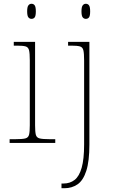

<svg xmlns="http://www.w3.org/2000/svg" viewBox="-20 -758 604 1018"><path d="M31 0V-20H61Q98 -20 114 -24Q130 -28 134 -43.5Q138 -59 138 -94V-438Q138 -475 134 -491.5Q130 -508 115.5 -512Q101 -516 71 -516H53V-536H166V-94Q166 -59 170 -43.5Q174 -28 190.5 -24Q207 -20 243 -20H273V0ZM147 -658Q137 -658 130.5 -666Q124 -674 124 -698Q124 -721 130.5 -729.5Q137 -738 147 -738Q158 -738 164 -729.5Q170 -721 170 -698Q170 -674 164 -666Q158 -658 147 -658ZM306 240V215H317Q351 215 375.5 196Q400 177 413 131.5Q426 86 426 8V-438Q426 -475 422 -491.5Q418 -508 403.5 -512Q389 -516 359 -516H341V-536H454V8Q454 97 437.5 148Q421 199 391 219.5Q361 240 322 240ZM435 -658Q425 -658 418.5 -666Q412 -674 412 -698Q412 -721 418.5 -729.5Q425 -738 435 -738Q446 -738 452 -729.5Q458 -721 458 -698Q458 -674 452 -666Q446 -658 435 -658Z"/></svg>

Font: Noto Serif Kannada Thin
Style: Regular
Weight: 250
Version: Version 2.003